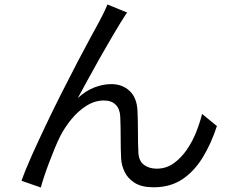

<svg xmlns="http://www.w3.org/2000/svg" viewBox="-20 -798 1040 856"><path d="M547 -742Q540 -733 532 -720Q524 -707 515 -693Q499 -667 475 -626Q451 -585 424 -537.5Q397 -490 372 -443.5Q347 -397 327 -361Q363 -394 401.5 -408.5Q440 -423 476 -423Q526 -423 558.5 -392Q591 -361 593 -302Q595 -258 595 -206Q595 -154 597 -117Q599 -80 622 -63Q645 -46 678 -46Q720 -46 753 -69Q786 -92 811.5 -128.5Q837 -165 854 -207.5Q871 -250 881 -290L947 -236Q921 -156 882.5 -94Q844 -32 791 2.5Q738 37 665 37Q612 37 581 17.5Q550 -2 536 -31Q522 -60 520 -90Q518 -134 518 -186.5Q518 -239 516 -280Q514 -313 495.5 -331.5Q477 -350 443 -350Q403 -350 365.5 -326.5Q328 -303 298 -266Q268 -229 248 -190Q237 -168 224 -136.5Q211 -105 198.5 -72Q186 -39 176.5 -10Q167 19 162 38L76 8Q94 -43 123 -107.5Q152 -172 186 -243.5Q220 -315 256 -386Q292 -457 324.5 -519.5Q357 -582 383 -629.5Q409 -677 422 -701Q431 -718 440.5 -737Q450 -756 459 -778Z"/></svg>

Font: Chiron Sans HK TT
Style: Regular
Weight: 400
Designer: Ryoko NISHIZUKA 西塚涼子 (kana, bopomofo & ideographs); Paul D. Hunt (Latin, Greek & Cyrillic); Sandoll Communications 산돌커뮤니
Foundry: Adobe
Version: Version 2.022;hotconv 1.0.109;makeotfexe 2.5.65596